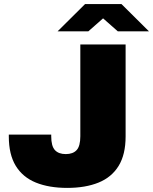

<svg xmlns="http://www.w3.org/2000/svg" viewBox="-20 -905 747 937"><path d="M308 12Q219 12 155 -14Q91 -40 57 -95.5Q23 -151 23 -239V-248H230V-240Q230 -192 248 -172.5Q266 -153 301 -153Q336 -153 354 -172.5Q372 -192 372 -240V-688H593V-239Q593 -151 559 -95.5Q525 -40 461 -14Q397 12 308 12ZM261 -752 395 -885H573L707 -752H555L454 -841H512L411 -752Z"/></svg>

Font: Archivo SemiBold Black
Style: Regular
Weight: 900
Version: Version 2.001